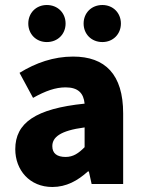

<svg xmlns="http://www.w3.org/2000/svg" viewBox="-20 -735 570 767"><path d="M189 12C245 12 290 -13 331 -50H335L346 0H472V-282C472 -438 400 -509 272 -509C194 -509 123 -484 58 -444L112 -344C162 -372 202 -386 242 -386C293 -386 314 -362 318 -321C122 -301 41 -244 41 -139C41 -56 98 12 189 12ZM242 -108C208 -108 189 -122 189 -151C189 -186 219 -213 318 -226V-147C294 -123 273 -108 242 -108ZM167 -567C211 -567 242 -599 242 -641C242 -683 211 -715 167 -715C124 -715 93 -683 93 -641C93 -599 124 -567 167 -567ZM389 -567C432 -567 463 -599 463 -641C463 -683 432 -715 389 -715C345 -715 314 -683 314 -641C314 -599 345 -567 389 -567Z"/></svg>

Font: DAIFUKU Sans
Style: Bold
Weight: 700
Designer: Original font ‘Source Han Sans JP’ : Paul D. Hunt
Foundry: Daifuku
Version: Version 1.000